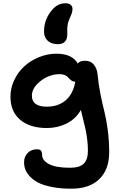

<svg xmlns="http://www.w3.org/2000/svg" viewBox="-20 -916 720 1173"><path d="M334 -646Q295.4 -646 272.2 -666.5Q249 -687 249 -723.1Q249 -800.3 299.8 -856.9Q333.5 -896 378.9 -896Q400.4 -896 411.6 -886.7Q422.9 -877.4 422.9 -860.8Q422.9 -839.8 408.2 -810.1Q401.9 -795.9 397.9 -783.9Q394 -772 392.6 -759.8Q391.1 -747.6 390.9 -741.5Q390.6 -735.4 390.9 -721.9Q391.1 -708.5 391.1 -705.1Q391.1 -677.7 376.7 -661.9Q362.3 -646 334 -646ZM416 236.8Q348.6 236.8 296.4 226.3Q244.1 215.8 212.9 199.5Q181.6 183.1 161.6 160.9Q141.6 138.7 134.3 117.9Q127 97.2 127 75.2Q127 41.5 148.9 18.8Q170.9 -3.9 206.1 -3.9Q222.7 -3.9 229.7 3.9Q236.8 11.7 236.8 27.8Q236.8 64.5 279.8 86.7Q322.8 108.9 407.2 108.9Q467.3 108.9 492.2 83.3Q517.1 57.6 517.1 5.9Q517.1 -29.8 512.5 -66.2Q507.8 -102.5 502.7 -125.5Q497.6 -148.4 488 -186.8Q478.5 -225.1 474.1 -244.1Q440.9 -187.5 385.5 -160.6Q330.1 -133.8 267.1 -133.8Q163.1 -133.8 103.5 -184.1Q43.9 -234.4 43.9 -325.2Q43.9 -378.4 67.1 -427.2Q90.3 -476.1 128.9 -511.2Q167.5 -546.4 219 -567.1Q270.5 -587.9 325.2 -587.9Q421.4 -587.9 455.1 -527.8Q466.8 -544.9 499 -544.9Q534.7 -544.9 554.2 -520Q573.7 -495.1 576.2 -460Q581.5 -401.9 594 -339.8Q606.4 -277.8 617.7 -234.4Q628.9 -190.9 637.9 -124.3Q647 -57.6 647 15.1Q647 119.6 586.7 178.2Q526.4 236.8 416 236.8ZM174.8 -331.1Q174.8 -264.2 267.1 -264.2Q334 -264.2 380.1 -302.2Q426.3 -340.3 439.9 -417H439Q428.7 -417 420.4 -421.6Q412.1 -426.3 406 -433.1Q399.9 -439.9 392.6 -446.8Q385.3 -453.6 373.3 -458.3Q361.3 -462.9 345.2 -462.9Q281.7 -462.9 228.3 -421.4Q174.8 -379.9 174.8 -331.1Z"/></svg>

Font: Shantell Sans Irregular Bouncy
Style: Regular
Weight: 600
Designer: Stephen Nixon, Anya Danilova, Shantell Martin
Foundry: Arrow Type
Version: Version 1.006;[9816181b4]